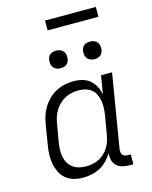

<svg xmlns="http://www.w3.org/2000/svg" viewBox="-134 -1000 867 1095"><g transform="rotate(-15 300.0 -453.0)"><path d="M219 8Q191 8 164 0.5Q137 -7 117 -24Q97 -41 85.5 -65.5Q74 -90 69 -116.5Q64 -143 65.5 -171.5Q67 -200 72 -228L90 -338Q94 -364 102 -389.5Q110 -415 124.5 -438.5Q139 -462 159.5 -482Q180 -502 204.5 -514.5Q229 -527 255 -532.5Q281 -538 307 -538Q334 -538 359.5 -531Q385 -524 403.5 -508Q422 -492 433.5 -469.5Q445 -447 450 -422L468 -530H533L461 -96Q460 -86 461 -77Q462 -68 467.5 -61.5Q473 -55 481.5 -52.5Q490 -50 499 -50H515V8H490Q469 8 449 2.5Q429 -3 415.5 -16.5Q402 -30 397 -50Q392 -70 395 -91Q382 -68 362.5 -48Q343 -28 319.5 -15.5Q296 -3 270 2.5Q244 8 219 8ZM252 -50Q271 -50 290.5 -53.5Q310 -57 327.5 -66Q345 -75 360.5 -89.5Q376 -104 386.5 -121Q397 -138 403 -157Q409 -176 412 -195L431 -305Q434 -326 435 -347Q436 -368 432.5 -388Q429 -408 420.5 -426Q412 -444 397 -456.5Q382 -469 362.5 -474.5Q343 -480 322 -480Q301 -480 281 -476Q261 -472 242.5 -462.5Q224 -453 208 -438Q192 -423 181 -405Q170 -387 163.5 -367.5Q157 -348 154 -328L135 -218Q132 -198 131.5 -177Q131 -156 135 -136.5Q139 -117 149 -100Q159 -83 175 -71.5Q191 -60 211 -55Q231 -50 252 -50ZM456 -628Q444 -628 432.5 -632.5Q421 -637 414 -646Q407 -655 405 -667.5Q403 -680 405 -693Q406 -701 410.5 -709.5Q415 -718 422.5 -723Q430 -728 439 -730Q448 -732 456 -732Q469 -732 480.5 -727.5Q492 -723 499 -714Q506 -705 508 -692.5Q510 -680 508 -667Q506 -659 501.5 -650.5Q497 -642 489.5 -637Q482 -632 473.5 -630Q465 -628 456 -628ZM256 -628Q244 -628 232.5 -632.5Q221 -637 214 -646Q207 -655 205 -667.5Q203 -680 205 -693Q206 -701 210.5 -709.5Q215 -718 222.5 -723Q230 -728 239 -730Q248 -732 256 -732Q269 -732 280.5 -727.5Q292 -723 299 -714Q306 -705 308 -692.5Q310 -680 308 -667Q306 -659 301.5 -650.5Q297 -642 289.5 -637Q282 -632 273.5 -630Q265 -628 256 -628ZM240 -856V-914H540V-856Z"/></g></svg>

Font: Iosevka Curly Slab LtEx
Style: Italic
Weight: 300
Width: 7
Italic angle: -9°
Monospace: yes
Designer: Belleve Invis
Foundry: Belleve Invis
Version: Version 11.1.0; ttfautohint (v1.8.3)